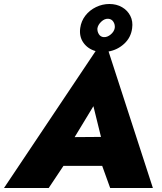

<svg xmlns="http://www.w3.org/2000/svg" viewBox="-54 -942 810 962"><path d="M434 -800Q437 -818 453.5 -833.5Q470 -849 488 -848Q505 -847 514 -833Q523 -819 521 -802Q518 -784 501 -769.5Q484 -755 466 -756Q450 -757 441.5 -770.5Q433 -784 434 -800ZM348 -802Q342 -759 364 -728Q386 -697 425 -686L-34 0H190L264 -111H458L498 0H712L490 -684Q535 -692 568.5 -723Q602 -754 608 -800Q613 -835 599 -862.5Q585 -890 557.5 -906Q530 -922 494 -922Q459 -922 427 -906.5Q395 -891 374 -864Q353 -837 348 -802ZM320 -255 414 -410 452 -256Z"/></svg>

Font: Jost* 800 Heavy Italic
Style: Italic
Weight: 800
Italic angle: -10°
Version: Version 3.200; ttfautohint (v0.97) -l 8 -r 50 -G 200 -x 14 -